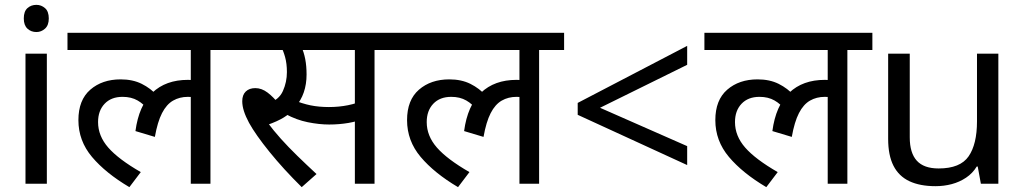

<svg xmlns="http://www.w3.org/2000/svg" viewBox="-20 -757 4218 791"><path d="M173 -536V0H85V-536ZM130 -737Q150 -737 165.5 -723.5Q181 -710 181 -681Q181 -653 165.5 -639Q150 -625 130 -625Q108 -625 93 -639Q78 -653 78 -681Q78 -710 93 -723.5Q108 -737 130 -737Z M258 -551V-622H950V-551H847V0H766V-379L810 -347Q794 -354 780 -356Q766 -358 754 -358Q720 -358 693 -342.5Q666 -327 647.5 -291Q629 -255 618 -193L538 -217Q552 -322 607.5 -375Q663 -428 754 -428Q774 -428 791 -425Q808 -422 820 -418L823 -396L766 -415V-551ZM590 -304Q573 -328 547 -343Q521 -358 485 -358Q438 -358 411 -329.5Q384 -301 384 -254Q384 -197 426 -149Q468 -101 560 -48L513 14Q415 -44 359 -110.5Q303 -177 303 -262Q303 -345 352 -387.5Q401 -430 477 -430Q527 -430 564 -411.5Q601 -393 628 -363Z M1223 14Q1148 -60 1090.5 -131Q1033 -202 1006 -251Q992 -277 985 -299Q978 -321 978 -340Q978 -366 992.5 -380Q1007 -394 1032 -394Q1058 -394 1082.5 -375.5Q1107 -357 1131 -326L1084 -331Q1129 -345 1145.5 -382Q1162 -419 1162 -460Q1162 -495 1154.5 -522Q1147 -549 1138 -564L1179 -551H936V-622H1353V-551H1187L1221 -566Q1232 -542 1237.5 -513.5Q1243 -485 1243 -450Q1243 -410 1231.5 -376.5Q1220 -343 1197 -317L1193 -310Q1175 -289 1149 -273Q1123 -257 1083 -243L1081 -254Q1106 -220 1137 -185.5Q1168 -151 1205 -115Q1242 -79 1284 -40ZM1336 -244Q1295 -244 1248 -253.5Q1201 -263 1157 -287L1184 -347Q1225 -330 1259.5 -323Q1294 -316 1335 -316Q1376 -316 1413.5 -323.5Q1451 -331 1489 -348V-272Q1454 -257 1415.5 -250.5Q1377 -244 1336 -244ZM1442 0V-551H1332V-622H1626V-551H1523V0Z M1612 -551V-622H2304V-551H2201V0H2120V-379L2164 -347Q2148 -354 2134 -356Q2120 -358 2108 -358Q2074 -358 2047 -342.5Q2020 -327 2001.5 -291Q1983 -255 1972 -193L1892 -217Q1906 -322 1961.5 -375Q2017 -428 2108 -428Q2128 -428 2145 -425Q2162 -422 2174 -418L2177 -396L2120 -415V-551ZM1944 -304Q1927 -328 1901 -343Q1875 -358 1839 -358Q1792 -358 1765 -329.5Q1738 -301 1738 -254Q1738 -197 1780 -149Q1822 -101 1914 -48L1867 14Q1769 -44 1713 -110.5Q1657 -177 1657 -262Q1657 -345 1706 -387.5Q1755 -430 1831 -430Q1881 -430 1918 -411.5Q1955 -393 1982 -363Z M2360 -284V-333L2811 -568V-490L2452 -313L2811 -155V-77Z M2882 -551V-622H3574V-551H3471V0H3390V-379L3434 -347Q3418 -354 3404 -356Q3390 -358 3378 -358Q3344 -358 3317 -342.5Q3290 -327 3271.5 -291Q3253 -255 3242 -193L3162 -217Q3176 -322 3231.5 -375Q3287 -428 3378 -428Q3398 -428 3415 -425Q3432 -422 3444 -418L3447 -396L3390 -415V-551ZM3214 -304Q3197 -328 3171 -343Q3145 -358 3109 -358Q3062 -358 3035 -329.5Q3008 -301 3008 -254Q3008 -197 3050 -149Q3092 -101 3184 -48L3137 14Q3039 -44 2983 -110.5Q2927 -177 2927 -262Q2927 -345 2976 -387.5Q3025 -430 3101 -430Q3151 -430 3188 -411.5Q3225 -393 3252 -363Z M4093 -536V0H4021L4008 -71H4004Q3987 -43 3960 -25Q3933 -7 3901 1.5Q3869 10 3834 10Q3770 10 3726.5 -10.5Q3683 -31 3661 -74Q3639 -117 3639 -185V-536H3728V-191Q3728 -127 3757 -95Q3786 -63 3847 -63Q3936 -63 3970.5 -113Q4005 -163 4005 -257V-536Z"/></svg>

Font: hexlhindi05
Style: Book
Weight: 400
Designer: Jelle Bosma - Monotype Design Team
Foundry: Monotype Imaging Inc.
Version: Version 2.003